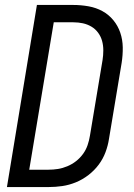

<svg xmlns="http://www.w3.org/2000/svg" viewBox="-20 -755 540 775"><path d="M8 0 129 -735H275Q307 -735 337.5 -729.5Q368 -724 393.5 -710Q419 -696 437.5 -673.5Q456 -651 465.5 -623Q475 -595 475.5 -564Q476 -533 471 -501L420 -195Q416 -168 406 -141Q396 -114 378.5 -90.5Q361 -67 337 -48.5Q313 -30 286 -19Q259 -8 231.5 -4Q204 0 177 0ZM98 -70H176Q195 -70 214 -73Q233 -76 252 -84Q271 -92 287 -104.5Q303 -117 315 -133.5Q327 -150 333.5 -169Q340 -188 343 -207L394 -513Q397 -532 397 -552Q397 -572 392 -590Q387 -608 376 -623Q365 -638 349 -647.5Q333 -657 314.5 -661Q296 -665 276 -665H197Z"/></svg>

Font: Iosevka Algr
Style: Italic
Weight: 400
Italic angle: -9°
Monospace: yes
Designer: Belleve Invis
Foundry: Belleve Invis
Version: Version 26.0.2; ttfautohint (v1.8.3)